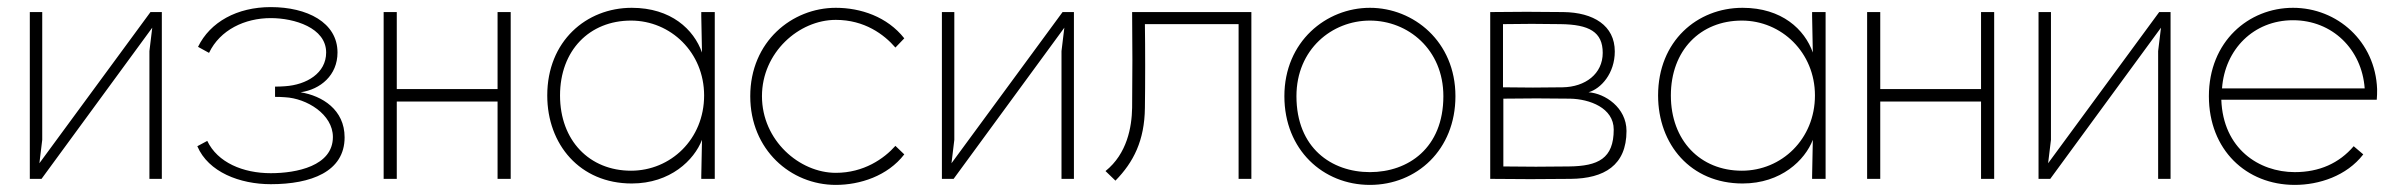

<svg xmlns="http://www.w3.org/2000/svg" viewBox="-20 -504 6760 541"><path d="M436 -470H404L91 -44L99 -110V-470H64V0H97L409 -426L401 -360V0H436Z M564 -107 536 -92C567 -19 656 15 743 15C856 15 951 -20 951 -117C951 -195 888 -234 827 -244C883 -252 931 -292 931 -356C931 -441 845 -484 743 -484C648 -484 572 -442 538 -372L569 -355C600 -420 670 -453 743 -453C809 -453 899 -426 899 -356C899 -298 844 -265 783 -261C772 -260 763 -260 755 -260V-231C763 -231 772 -231 783 -230C844 -227 918 -182 918 -118C918 -36 815 -16 743 -16C665 -16 593 -46 564 -107Z M1419 -470H1382V-253H1098V-470H1061V0H1098V-218H1382V0H1419Z M1758 -23C1641 -23 1558 -108 1558 -235C1558 -362 1641 -446 1758 -446C1870 -446 1964 -356 1964 -235C1964 -112 1870 -23 1758 -23ZM1522 -235C1522 -97 1614 13 1760 13C1869 13 1936 -53 1958 -110L1956 -8V0H1994V-470H1956V-458L1958 -356C1935 -421 1871 -482 1760 -482C1632 -482 1522 -388 1522 -235Z M2528 -69 2503 -93C2471 -57 2414 -17 2335 -17C2233 -17 2127 -108 2127 -233C2127 -356 2231 -448 2335 -448C2416 -448 2471 -407 2503 -370L2528 -396C2480 -457 2405 -482 2335 -482C2212 -482 2094 -387 2094 -233C2094 -82 2208 17 2335 17C2403 17 2481 -8 2528 -69Z M3006 -470H2974L2661 -44L2669 -110V-470H2634V0H2667L2979 -426L2971 -360V0H3006Z M3206 -436H3470V0H3506V-470H3170C3171 -380 3171 -290 3170 -200C3169 -146 3156 -71 3095 -22L3123 5C3174 -47 3205 -108 3206 -200C3207 -266 3207 -370 3206 -436Z M3840 -446C3947 -446 4047 -365 4047 -233C4047 -87 3948 -19 3840 -19C3732 -19 3633 -87 3633 -233C3633 -365 3733 -446 3840 -446ZM3599 -233C3599 -82 3708 17 3840 17C3972 17 4081 -82 4081 -233C4081 -387 3963 -482 3840 -482C3717 -482 3599 -387 3599 -233Z M4215 -258V-436C4268 -437 4324 -437 4377 -436C4458 -435 4496 -414 4496 -355C4496 -296 4447 -259 4383 -258C4331 -257 4268 -257 4215 -258ZM4179 0C4254 1 4330 1 4406 0C4500 -1 4563 -38 4563 -135C4563 -201 4502 -241 4456 -244C4491 -254 4530 -297 4530 -359C4530 -432 4470 -469 4385 -470C4319 -471 4244 -471 4179 -470ZM4216 -35V-226C4273 -227 4345 -227 4404 -226C4459 -225 4527 -200 4527 -139C4527 -57 4483 -36 4401 -35C4340 -34 4275 -34 4216 -35Z M4888 -23C4771 -23 4688 -108 4688 -235C4688 -362 4771 -446 4888 -446C5000 -446 5094 -356 5094 -235C5094 -112 5000 -23 4888 -23ZM4652 -235C4652 -97 4744 13 4890 13C4999 13 5066 -53 5088 -110L5086 -8V0H5124V-470H5086V-458L5088 -356C5065 -421 5001 -482 4890 -482C4762 -482 4652 -388 4652 -235Z M5599 -470H5562V-253H5278V-470H5241V0H5278V-218H5562V0H5599Z M6096 -470H6064L5751 -44L5759 -110V-470H5724V0H5757L6069 -426L6061 -360V0H6096Z M6639 -69 6612 -92C6571 -44 6515 -19 6446 -19C6345 -19 6244 -85 6239 -223H6677C6678 -231 6678 -244 6678 -253C6673 -387 6566 -482 6441 -482C6316 -482 6204 -387 6204 -233C6204 -82 6309 17 6446 17C6514 17 6592 -8 6639 -69ZM6241 -255C6249 -365 6330 -447 6441 -447C6552 -447 6635 -365 6643 -255Z"/></svg>

Font: Kreadon Extra Light
Style: Regular
Weight: 200
Designer: kohakuno
Foundry: StudioGnu
Version: Version 1.000;Glyphs 3.1.2 (3151)